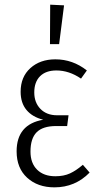

<svg xmlns="http://www.w3.org/2000/svg" viewBox="-20 -787 420 818"><path d="M193.8 -767.1 252.9 -764.2 231.9 -599.1H192.9ZM215.8 -534.2Q290 -534.2 350.1 -486.8L325.2 -452.1Q274.4 -486.8 220.2 -486.8Q175.3 -486.8 150.6 -462.2Q126 -437.5 126 -393.1Q126 -350.1 152.3 -323Q178.7 -295.9 223.1 -295.9H272L266.1 -250H219.2Q162.6 -250 136.2 -223.6Q109.9 -197.3 109.9 -141.1Q109.9 -91.8 138.2 -64Q166.5 -36.1 215.8 -36.1Q252 -36.1 278.3 -48.3Q304.7 -60.5 333 -85L361.8 -51.8Q300.3 11.2 211.9 11.2Q140.6 11.2 95.7 -29.8Q50.8 -70.8 50.8 -142.1Q50.8 -257.3 164.1 -276.9Q117.7 -288.6 92.8 -318.6Q67.9 -348.6 67.9 -396Q67.9 -459.5 109.4 -496.8Q150.9 -534.2 215.8 -534.2Z"/></svg>

Font: Fira Sans Compressed Light
Style: Regular
Weight: 300
Width: 1
Designer: Carrois Corporate & Edenspiekermann AG
Foundry: Carrois Corporate GbR & Edenspiekermann AG
Version: Version 4.203;PS 004.203;hotconv 1.0.88;makeotf.lib2.5.64775